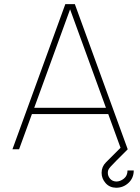

<svg xmlns="http://www.w3.org/2000/svg" viewBox="-20 -720 676 926"><path d="M295 -700H341L596 0H564L502 -170H134L72 0H40ZM145 -200H491L318 -675ZM540 185.5Q508.5 185 489.2 163Q470 141 470 113.5Q470 84 491 63L575 -21L596 0Q561 35 541.5 54.5Q522 74 513.2 84Q504.5 94 502.2 100Q500 106 500 113.5Q500 129 510.8 141.8Q521.5 154.5 540.5 155.5Q560 155.5 577.5 141.5Q595 127.5 595 102H625Q625 138.5 599.8 162Q574.5 185.5 540 185.5Z"/></svg>

Font: Urbanist Thin
Style: Regular
Weight: 100
Designer: Corey Hu
Foundry: Corey Hu
Version: Version 1.330; ttfautohint (v1.8.4.7-5d5b)